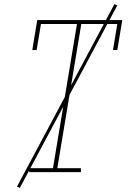

<svg xmlns="http://www.w3.org/2000/svg" viewBox="-20 -832 640 928"><path d="M121 0V-19H236L352 -716H178L157 -590H136L160 -735H571L547 -590H526L547 -716H373L257 -19H371V0ZM76 76 62 70 533 -812 547 -806Z"/></svg>

Font: Iosevka Curly Slab ThExObl
Style: Regular
Weight: 100
Width: 7
Italic angle: -9°
Monospace: yes
Designer: Belleve Invis
Foundry: Belleve Invis
Version: Version 11.1.0; ttfautohint (v1.8.3)